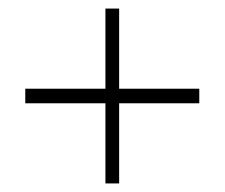

<svg xmlns="http://www.w3.org/2000/svg" viewBox="-20 -545 524 448"><path d="M445 -338V-304H258V-117H226V-304H39V-338H226V-525H258V-338Z"/></svg>

Font: Montserrat Ultra Light
Style: Regular
Weight: 200
Designer: Julieta Ulanovsky
Foundry: Julieta Ulanovsky
Version: Version 3.100;PS 003.100;hotconv 1.0.88;makeotf.lib2.5.64775